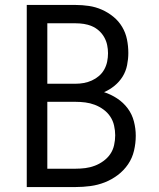

<svg xmlns="http://www.w3.org/2000/svg" viewBox="-20 -755 640 775"><path d="M88 0V-735H285Q312 -735 339 -731Q366 -727 391 -716Q416 -705 437.5 -687.5Q459 -670 473 -646.5Q487 -623 492.5 -596Q498 -569 498 -541Q498 -517 493 -492Q488 -467 475 -446Q462 -425 442.5 -409Q423 -393 400 -383Q428 -374 453 -357.5Q478 -341 495.5 -317.5Q513 -294 520.5 -265Q528 -236 528 -207Q528 -177 521 -147Q514 -117 497 -92Q480 -67 455.5 -48.5Q431 -30 403 -19Q375 -8 345 -4Q315 0 285 0ZM171 -417H285Q302 -417 318.5 -420Q335 -423 350.5 -430Q366 -437 379 -448Q392 -459 400.5 -474Q409 -489 412.5 -506Q416 -523 416 -540Q416 -557 412.5 -573.5Q409 -590 400.5 -605Q392 -620 379 -631.5Q366 -643 350.5 -649.5Q335 -656 318.5 -658.5Q302 -661 285 -661H171ZM285 -74Q305 -74 324.5 -76.5Q344 -79 362.5 -86Q381 -93 397.5 -105Q414 -117 425 -133Q436 -149 440.5 -169Q445 -189 445 -209Q445 -228 440.5 -248Q436 -268 425 -284.5Q414 -301 397.5 -313Q381 -325 362.5 -332Q344 -339 324.5 -341.5Q305 -344 285 -344H171V-74Z"/></svg>

Font: Iosevka Curly Extended
Style: Regular
Weight: 400
Width: 7
Monospace: yes
Designer: Belleve Invis
Foundry: Belleve Invis
Version: Version 11.1.0; ttfautohint (v1.8.3)